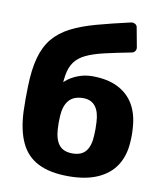

<svg xmlns="http://www.w3.org/2000/svg" viewBox="-86 -840 786 920"><g transform="rotate(10 307.0 -379.5)"><path d="M309 10Q219 10 161.5 -19Q104 -48 76 -108Q48 -168 44 -259Q43 -289 43 -320Q43 -351 44 -380Q46 -464 62 -521.5Q78 -579 110 -617.5Q142 -656 192.5 -682Q243 -708 314 -727.5Q385 -747 478 -768Q488 -770 497.5 -764.5Q507 -759 508 -748L525 -656Q527 -645 521.5 -637Q516 -629 507 -627Q429 -612 375.5 -599.5Q322 -587 288 -570.5Q254 -554 235.5 -528.5Q217 -503 210.5 -462.5Q204 -422 205 -360L181 -389Q189 -414 212.5 -435Q236 -456 269.5 -469Q303 -482 340 -482Q414 -482 464.5 -456.5Q515 -431 542 -384.5Q569 -338 573 -272Q576 -234 573 -200Q569 -135 538.5 -88Q508 -41 450.5 -15.5Q393 10 309 10ZM309 -101Q353 -101 374 -127Q395 -153 397 -204Q398 -216 398 -235Q398 -254 397 -268Q395 -318 374.5 -344.5Q354 -371 315 -371Q269 -371 246 -344.5Q223 -318 220 -268Q219 -254 219 -235Q219 -216 220 -204Q223 -153 244 -127Q265 -101 309 -101Z"/></g></svg>

Font: Rubik
Style: Bold
Weight: 700
Designer: Hubert and Fischer
Foundry: Hubert and Fischer
Version: Version 2.300;gftools[0.9.30]